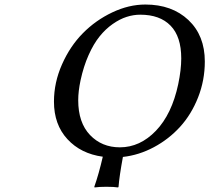

<svg xmlns="http://www.w3.org/2000/svg" viewBox="-20 -678 915 839"><path d="M592.8 -613.8Q563 -613.8 533.2 -604.2Q503.4 -594.7 472.4 -573Q441.4 -551.3 415.3 -519Q389.2 -486.8 367.2 -437.5Q345.2 -388.2 332 -327.1Q321.8 -278.8 321.8 -240.2Q321.8 -142.1 373.3 -88.1Q424.8 -34.2 503.9 -34.2Q591.8 -34.2 661.4 -106.7Q731 -179.2 758.8 -310.1Q772 -373 772 -422.9Q772 -518.1 725.3 -565.9Q678.7 -613.8 592.8 -613.8ZM429.2 6.8Q333 -6.3 274.4 -70.1Q215.8 -133.8 215.8 -233.9Q215.8 -317.4 251 -396.7Q286.1 -476.1 342 -532.7Q397.9 -589.4 470.5 -623.8Q543 -658.2 615.2 -658.2Q731.4 -658.2 803.2 -590.6Q875 -522.9 875 -409.2Q875 -327.1 845.7 -252.7Q816.4 -178.2 767.1 -124Q717.8 -69.8 652.6 -34.9Q587.4 0 517.1 7.8Q501.5 92.3 498 138.2L496.1 141.1Q479 138.2 444.8 138.2Q429.2 138.2 416.3 138.9Q403.3 139.6 398.4 140.6L393.1 141.1L392.1 138.2Q411.6 83 429.2 6.8Z"/></svg>

Font: Linear Smooth
Style: Italic
Weight: 400
Designer: Philipp H. Poll, Flanker
Foundry: Philipp H. Poll, reworked by Flanker
Version: Version 1.061 | FøM Fix